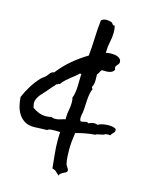

<svg xmlns="http://www.w3.org/2000/svg" viewBox="-171 -1025 1085 1363"><g transform="rotate(15 371.5 -343.0)"><path d="M703.1 -179.7Q703.1 -167 691.9 -157.2Q680.7 -147.5 675.8 -135.7Q669.9 -137.7 665 -137.7Q659.2 -137.7 653.3 -136.7Q647.5 -135.7 640.6 -135.7Q634.8 -129.9 625.5 -127.4Q616.2 -125 606.4 -123.5Q596.7 -122.1 587.4 -119.6Q578.1 -117.2 571.3 -112.3Q537.1 -110.4 501 -103.5Q464.8 -96.7 430.7 -86.9Q425.8 -55.7 422.9 -24.4Q419.9 6.8 419.9 38.1Q419.9 63.5 421.4 88.4Q422.9 113.3 427.7 136.7Q429.7 149.4 439.5 161.6Q449.2 173.8 449.2 182.6Q449.2 193.4 441.4 198.2Q433.6 203.1 423.8 207.5Q414.1 211.9 405.8 217.8Q397.5 223.6 396.5 235.4Q387.7 229.5 381.8 223.6L371.1 212.9Q366.2 208 358.9 204.1Q351.6 200.2 339.8 197.3Q335 145.5 329.6 95.2Q324.2 44.9 324.2 -5.9Q324.2 -21.5 324.7 -36.1Q325.2 -50.8 326.2 -66.4Q317.4 -66.4 308.1 -66.9Q298.8 -67.4 290 -67.4Q278.3 -67.4 259.8 -65.9Q241.2 -64.5 232.4 -55.7H210.9Q191.4 -55.7 173.8 -54.2Q156.2 -52.7 136.7 -52.7Q96.7 -52.7 69.8 -68.4Q43 -84 25.9 -109.4Q8.8 -134.8 0.5 -167.5Q-7.8 -200.2 -9.8 -234.4Q8.8 -278.3 34.2 -319.3Q59.6 -360.4 91.8 -394.5Q100.6 -404.3 111.3 -411.1Q122.1 -418 129.9 -426.8Q140.6 -439.5 148.9 -450.7Q157.2 -461.9 175.8 -464.8Q218.8 -520.5 271 -564.5Q323.2 -608.4 381.8 -643.6Q388.7 -710 390.6 -775.4Q392.6 -840.8 400.4 -907.2Q417 -920.9 438.5 -920.9Q446.3 -920.9 458 -918.9Q469.7 -917 476.6 -914.1Q481.4 -912.1 483.4 -908.2L488.3 -901.4Q491.2 -898.4 494.6 -896.5Q498 -894.5 504.9 -896.5Q510.7 -873 510.7 -848.6Q510.7 -811.5 502.4 -775.9Q494.1 -740.2 494.1 -703.1V-693.4Q503.9 -696.3 514.6 -697.3Q525.4 -698.2 535.2 -698.2Q544.9 -698.2 557.6 -696.8Q570.3 -695.3 581.1 -690.4Q591.8 -685.5 599.6 -677.2Q607.4 -668.9 607.4 -656.2Q607.4 -647.5 603.5 -642.1Q599.6 -636.7 595.2 -631.8Q590.8 -627 587.4 -622.1Q584 -617.2 584 -611.3Q584 -602.5 588.9 -594.7Q582 -582 571.8 -576.2Q561.5 -570.3 548.8 -568.4Q536.1 -566.4 522.9 -566.9Q509.8 -567.4 498 -567.4Q490.2 -558.6 485.4 -547.9Q480.5 -537.1 472.7 -529.3Q472.7 -518.6 473.1 -509.8Q473.6 -501 473.6 -491.2Q473.6 -474.6 471.7 -463.4Q469.7 -452.1 462.9 -436.5Q461.9 -435.5 461.9 -432.6Q461.9 -427.7 464.8 -425.8Q467.8 -423.8 469.7 -419.9Q460.9 -402.3 457 -379.4Q453.1 -356.4 451.7 -332.5Q450.2 -308.6 449.2 -285.2Q448.2 -261.7 445.3 -241.2Q443.4 -230.5 441.4 -221.2Q439.5 -211.9 439.5 -202.1Q439.5 -187.5 445.3 -177.7H454.1Q462.9 -177.7 471.7 -180.7Q480.5 -183.6 490.2 -183.6Q499 -183.6 504.9 -177.7Q512.7 -183.6 524.4 -186.5Q536.1 -189.5 545.9 -189.5Q558.6 -189.5 568.4 -184.6Q585 -194.3 606 -198.2Q627 -202.1 646.5 -202.1Q660.2 -202.1 674.3 -199.7Q688.5 -197.3 701.2 -189.5Q703.1 -181.6 703.1 -179.7ZM365.2 -503.9H353.5Q339.8 -489.3 323.7 -477.1Q307.6 -464.8 292 -452.1Q276.4 -439.5 261.7 -425.8Q247.1 -412.1 235.4 -394.5Q227.5 -396.5 224.6 -392.1Q221.7 -387.7 213.9 -387.7Q202.1 -374 189.5 -360.4Q176.8 -346.7 165 -332Q155.3 -319.3 142.6 -306.6Q129.9 -293.9 119.1 -280.3Q108.4 -266.6 100.6 -251.5Q92.8 -236.3 92.8 -218.8Q92.8 -210.9 94.7 -202.1L98.6 -184.6Q120.1 -168 146 -158.2Q171.9 -148.4 199.2 -148.4Q218.8 -148.4 239.3 -154.3Q250 -147.5 266.6 -147.5Q286.1 -147.5 304.2 -153.8Q322.3 -160.2 339.8 -164.1V-176.8Q339.8 -205.1 345.7 -233.4Q351.6 -261.7 351.6 -290Q351.6 -298.8 350.6 -308.1Q349.6 -317.4 346.7 -325.2Q354.5 -342.8 357.9 -365.7Q361.3 -388.7 362.3 -412.6Q363.3 -436.5 363.3 -460.4Q363.3 -484.4 365.2 -503.9Z"/></g></svg>

Font: RockSalt
Style: Regular
Weight: 400
Designer: Squid
Foundry: Font Diner, Inc DBA Sideshow
Version: Version 1.000